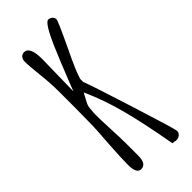

<svg xmlns="http://www.w3.org/2000/svg" viewBox="-260 -816 875 875"><g transform="rotate(-45 178.0 -378.0)"><path d="M283 21Q278 20 272 20Q245 -133 218 -236Q191 -339 150 -430L129 -391Q120 -374 119 -361Q116 -331 116 -317Q116 -287 119 -225Q122 -164 122 -132V-50Q122 3 88 3Q59 3 59 -53Q59 -97 65 -188Q72 -272 72 -322L73 -408V-512Q73 -567 66 -627Q59 -689 59 -721Q59 -734 67 -743Q75 -752 87 -752Q124 -752 124 -671L120 -466L139 -515Q172 -599 207 -681Q227 -726 243 -752Q260 -779 270 -779Q281 -779 289.5 -771.5Q298 -764 298 -753Q298 -743 244 -629Q191 -520 182 -484V-466Q197 -428 262 -222.5Q327 -17 327 -5Q327 7 317.5 15Q308 23 295 23Q289 23 283 21Z"/></g></svg>

Font: Amatic SC
Style: Bold
Weight: 700
Designer: Multiple Designers
Foundry: Vernon Adams
Version: Version 2.505